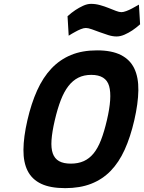

<svg xmlns="http://www.w3.org/2000/svg" viewBox="-20 -963 746 995"><path d="M347 -115Q385 -115 414 -128Q443 -141 465 -168Q487 -195 503.5 -237.5Q520 -280 534 -340Q562 -459 545.5 -517Q529 -575 453 -575Q415 -575 386 -560.5Q357 -546 334.5 -517Q312 -488 295 -444Q278 -400 264 -340Q250 -280 247 -237.5Q244 -195 253.5 -168Q263 -141 286 -128Q309 -115 347 -115ZM318 12Q241 12 193.5 -10.5Q146 -33 123.5 -77Q101 -121 101.5 -187Q102 -253 122 -340Q142 -427 172.5 -494.5Q203 -562 246.5 -608Q290 -654 348 -678Q406 -702 483 -702Q559 -702 606.5 -678Q654 -654 676 -608Q698 -562 697 -494.5Q696 -427 676 -340Q656 -253 626 -187Q596 -121 553 -77Q510 -33 452 -10.5Q394 12 318 12ZM706 -837Q686 -819 665 -805Q647 -793 625.5 -783.5Q604 -774 584 -774Q564 -774 541.5 -781Q519 -788 497.5 -796Q476 -804 456.5 -811Q437 -818 425 -818Q414 -818 399 -812Q384 -806 370 -798Q353 -789 336 -778L330 -879Q350 -897 371 -911Q389 -923 410.5 -933Q432 -943 452 -943Q475 -943 498.5 -936.5Q522 -930 543 -921.5Q564 -913 581 -906.5Q598 -900 609 -900Q619 -900 634 -905.5Q649 -911 664 -919Q681 -928 700 -939Z"/></svg>

Font: Panefresco 999wt
Style: Italic
Weight: 900
Version: Version 1.001